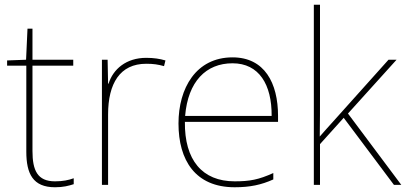

<svg xmlns="http://www.w3.org/2000/svg" viewBox="-20 -780 1713 810"><path d="M212 -15C138 -15 117 -61 117 -143V-503H289V-528H117V-659H96L90 -528L10 -525V-503H91V-140C91 -47 119 10 212 10C247 10 269 4 291 -3V-28C269 -20 245 -15 212 -15Z M597 -536C512 -536 457 -488 438 -427H436L434 -528H410V0H436V-297C436 -428 486 -511 597 -511C627 -511 647 -508 672 -501L678 -525C654 -532 629 -536 597 -536Z M961 -538C807 -538 733 -408 733 -259C733 -104 804 10 970 10C1034 10 1082 0 1133 -23V-50C1071 -22 1034 -15 970 -15C833 -15 758 -105 760 -266H1153V-291C1153 -430 1096 -538 961 -538ZM961 -513C1073 -513 1127 -423 1126 -291H761C773 -436 849 -513 961 -513Z M1330 -385V-760H1304V0H1330V-172L1430 -283L1642 0H1673L1448 -301L1653 -528H1619L1386 -268C1364 -244 1351 -229 1329 -204C1330 -267 1330 -321 1330 -385Z"/></svg>

Font: Noto Sans Gurmukhi UI Thin
Style: Regular
Weight: 100
Designer: Jelle Bosma - Monotype Design Team
Foundry: Monotype Imaging Inc.
Version: Version 2.004